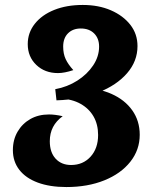

<svg xmlns="http://www.w3.org/2000/svg" viewBox="-20 -730 646 775"><path d="M181 -160Q181 -115 204.5 -89.5Q228 -64 267 -64Q315 -64 345.5 -97.5Q376 -131 376 -185Q376 -228 357.5 -260Q339 -292 305 -311Q271 -330 224 -332L234 -364Q251 -368 262 -370Q273 -372 283 -373.5Q293 -375 306 -375Q376 -375 430 -351Q484 -327 514 -284.5Q544 -242 544 -186Q544 -125 506 -77Q468 -29 401 -2Q334 25 248 25Q181 25 132.5 7Q84 -11 58 -44.5Q32 -78 32 -124Q32 -166 51 -198.5Q70 -231 102.5 -249.5Q135 -268 178 -268Q202 -268 233 -261Q207 -242 194 -217Q181 -192 181 -160ZM203 -370Q252 -379 292 -404.5Q332 -430 356 -466Q380 -502 380 -542Q380 -575 360 -595Q340 -615 306 -615Q274 -615 254.5 -595.5Q235 -576 235 -542Q235 -513 245 -491.5Q255 -470 276 -447Q258 -441 242.5 -438Q227 -435 214 -435Q161 -435 126.5 -468Q92 -501 92 -552Q92 -598 120.5 -634Q149 -670 199 -690Q249 -710 314 -710Q378 -710 427.5 -688.5Q477 -667 506 -630Q535 -593 535 -544Q535 -483 493 -434.5Q451 -386 377.5 -357Q304 -328 208 -325Z"/></svg>

Font: Merienda ExtraBold
Style: Regular
Weight: 800
Designer: Eduardo Rodriguez Tunni
Foundry: Eduardo Rodriguez Tunni
Version: Version 2.001